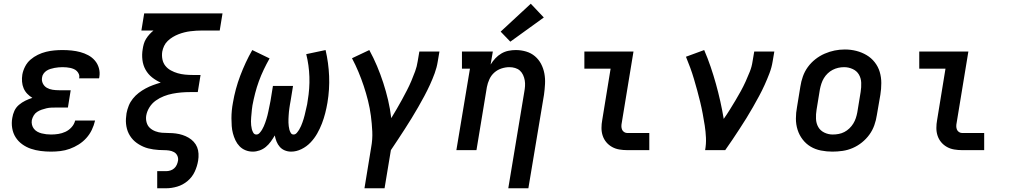

<svg xmlns="http://www.w3.org/2000/svg" viewBox="-20 -807 5440 1032"><path d="M254 8Q226 8 198.5 4.5Q171 1 146 -7.5Q121 -16 99.5 -31.5Q78 -47 64 -69Q50 -91 45.5 -118.5Q41 -146 46 -173Q49 -193 57.5 -211.5Q66 -230 82 -243.5Q98 -257 116.5 -266Q135 -275 154 -281Q139 -290 126.5 -303Q114 -316 107 -332.5Q100 -349 98.5 -368Q97 -387 100 -406Q104 -428 115 -449.5Q126 -471 144 -486.5Q162 -502 183.5 -512.5Q205 -523 227.5 -528.5Q250 -534 272 -536Q294 -538 316 -538Q341 -538 365 -535.5Q389 -533 411.5 -527Q434 -521 454.5 -510Q475 -499 490 -481.5Q505 -464 511.5 -441Q518 -418 514 -394Q514 -392 513.5 -390Q513 -388 512 -386H405Q405 -387 405.5 -387.5Q406 -388 406 -389Q408 -399 404 -408.5Q400 -418 393 -425Q386 -432 376.5 -436Q367 -440 357.5 -442Q348 -444 337.5 -445Q327 -446 316 -446Q306 -446 295 -445Q284 -444 273 -442Q262 -440 251 -436.5Q240 -433 230.5 -427Q221 -421 214 -411Q207 -401 206 -390Q203 -373 210.5 -358Q218 -343 232 -335Q246 -327 263 -324.5Q280 -322 297 -322H360L345 -229H282Q269 -229 256 -228.5Q243 -228 230 -225Q217 -222 204 -217.5Q191 -213 179.5 -205.5Q168 -198 161 -186Q154 -174 151 -161Q149 -148 152 -136Q155 -124 162.5 -114.5Q170 -105 181 -99Q192 -93 204 -90Q216 -87 228.5 -85.5Q241 -84 254 -84Q274 -84 293.5 -87Q313 -90 331.5 -98.5Q350 -107 364.5 -123Q379 -139 384 -159H491Q485 -133 473.5 -109Q462 -85 444 -65Q426 -45 403 -30.5Q380 -16 355 -7Q330 2 304.5 5Q279 8 254 8Z M825 205V113H872Q884 113 895.5 109.5Q907 106 916 98Q925 90 930 79Q935 68 937 56Q939 42 933 29.5Q927 17 915 10.5Q903 4 889 2Q875 0 860.5 0Q846 0 832 -1Q818 -2 804 -4Q790 -6 776.5 -9.5Q763 -13 750.5 -18.5Q738 -24 726.5 -31Q715 -38 705 -46.5Q695 -55 686.5 -66Q678 -77 672 -89Q666 -101 662.5 -114Q659 -127 657.5 -141Q656 -155 657 -169.5Q658 -184 660 -198Q664 -219 672 -239Q680 -259 694 -276.5Q708 -294 725.5 -307.5Q743 -321 762.5 -331.5Q782 -342 802.5 -349.5Q823 -357 844 -363Q819 -374 797.5 -391Q776 -408 762.5 -432Q749 -456 745.5 -485Q742 -514 747 -543Q749 -557 753 -571Q757 -585 765 -598Q773 -611 783 -622Q793 -633 805 -643H740L755 -735H1176L1161 -643H1067Q1051 -643 1035 -642Q1019 -641 1003 -639Q987 -637 971 -633Q955 -629 939.5 -623Q924 -617 909 -608Q894 -599 881.5 -587Q869 -575 862 -560Q855 -545 852 -529Q849 -508 853 -488Q857 -468 869 -453Q881 -438 898.5 -428.5Q916 -419 935 -413.5Q954 -408 974.5 -406Q995 -404 1016 -404H1058L1043 -312H1001Q977 -312 954 -310Q931 -308 907.5 -303.5Q884 -299 861 -290Q838 -281 817.5 -266.5Q797 -252 783.5 -230.5Q770 -209 766 -186Q766 -186 766 -186Q766 -186 766 -186Q763 -167 768 -149Q773 -131 785.5 -119.5Q798 -108 815 -101.5Q832 -95 850.5 -93.5Q869 -92 888 -92Q907 -92 925.5 -89.5Q944 -87 961 -81.5Q978 -76 993.5 -67Q1009 -58 1021 -45Q1033 -32 1039.5 -16Q1046 0 1047 19Q1048 38 1045 56Q1040 87 1026.5 116Q1013 145 988 166Q963 187 932.5 196Q902 205 872 205Z M1339 8Q1318 8 1299.5 0.5Q1281 -7 1267.5 -21Q1254 -35 1245.5 -53Q1237 -71 1232 -90Q1227 -109 1225.5 -129.5Q1224 -150 1224 -171Q1224 -192 1226 -213Q1228 -234 1232 -255Q1238 -291 1248 -328Q1258 -365 1271.5 -400.5Q1285 -436 1301 -470.5Q1317 -505 1336 -538L1429 -493Q1412 -463 1397.5 -432.5Q1383 -402 1371.5 -370.5Q1360 -339 1351.5 -306Q1343 -273 1337 -241Q1335 -230 1334 -219Q1333 -208 1332 -197.5Q1331 -187 1330 -176Q1329 -165 1329 -154.5Q1329 -144 1330 -133.5Q1331 -123 1333.5 -113Q1336 -103 1341.5 -93.5Q1347 -84 1358 -84Q1368 -84 1375.5 -92.5Q1383 -101 1388.5 -110Q1394 -119 1398 -128.5Q1402 -138 1405.5 -147.5Q1409 -157 1412 -167Q1415 -177 1417.5 -186.5Q1420 -196 1422 -206Q1424 -216 1426 -225.5Q1428 -235 1430 -245Q1432 -255 1434 -265L1447 -345H1555L1542 -265Q1540 -255 1538.5 -245.5Q1537 -236 1535.5 -226Q1534 -216 1533 -206Q1532 -196 1531.5 -186.5Q1531 -177 1530.5 -167Q1530 -157 1530.5 -147.5Q1531 -138 1532 -128.5Q1533 -119 1535.5 -110Q1538 -101 1543 -92.5Q1548 -84 1558 -84Q1568 -84 1575.5 -93Q1583 -102 1588.5 -111Q1594 -120 1598 -129.5Q1602 -139 1605.5 -148.5Q1609 -158 1612 -168Q1615 -178 1617.5 -188Q1620 -198 1622 -207.5Q1624 -217 1626.5 -227Q1629 -237 1631 -247Q1633 -257 1634 -267Q1645 -331 1643 -393.5Q1641 -456 1626 -516L1730 -538Q1746 -469 1749 -398Q1752 -327 1740 -255Q1735 -226 1728 -198.5Q1721 -171 1710.5 -143.5Q1700 -116 1685 -89.5Q1670 -63 1649 -41Q1628 -19 1600.5 -5.5Q1573 8 1545 8Q1527 8 1511 1.5Q1495 -5 1484 -17.5Q1473 -30 1466.5 -46Q1460 -62 1457 -79Q1447 -62 1435.5 -46Q1424 -30 1409 -17.5Q1394 -5 1375.5 1.5Q1357 8 1339 8Z M1939 205 1975 -15Q1983 -58 1981 -100.5Q1979 -143 1973.5 -184.5Q1968 -226 1958 -266Q1948 -306 1935 -345Q1922 -384 1906.5 -421Q1891 -458 1872 -494L1965 -538Q1988 -496 2006.5 -452Q2025 -408 2040 -362Q2055 -316 2066 -269Q2077 -222 2083 -172Q2098 -197 2112.5 -221.5Q2127 -246 2140.5 -271Q2154 -296 2167 -321Q2180 -346 2191 -372Q2202 -398 2211.5 -424Q2221 -450 2225 -477L2234 -530H2342L2333 -477Q2328 -445 2316.5 -413.5Q2305 -382 2291 -351.5Q2277 -321 2261 -291Q2245 -261 2228 -231.5Q2211 -202 2193 -172.5Q2175 -143 2156.5 -114.5Q2138 -86 2119 -57Q2100 -28 2081 0L2047 205Z M2712 205 2798 -313Q2801 -329 2802 -344.5Q2803 -360 2800.5 -375Q2798 -390 2791.5 -404Q2785 -418 2774.5 -427.5Q2764 -437 2749 -441.5Q2734 -446 2718 -446Q2697 -446 2675.5 -439Q2654 -432 2637 -417Q2620 -402 2610.5 -381Q2601 -360 2597 -339L2541 0H2433L2506 -438H2463V-530H2629L2617 -460Q2628 -478 2642.5 -493.5Q2657 -509 2675 -519.5Q2693 -530 2713 -534Q2733 -538 2752 -538Q2781 -538 2808 -530Q2835 -522 2855.5 -504.5Q2876 -487 2888.5 -463Q2901 -439 2906 -412Q2911 -385 2909.5 -356Q2908 -327 2904 -298L2820 205ZM2723 -583 2671 -637 2833 -787 2903 -713Z M3352 0Q3330 0 3309 -3.5Q3288 -7 3270 -17Q3252 -27 3239 -42.5Q3226 -58 3219.5 -77.5Q3213 -97 3213 -119Q3213 -141 3217 -162L3262 -438H3121V-530H3385L3322 -147Q3320 -138 3320 -128.5Q3320 -119 3323.5 -110.5Q3327 -102 3335 -97Q3343 -92 3352 -92H3470V0Z M3770 0Q3776 -33 3774.5 -66.5Q3773 -100 3768 -132Q3763 -164 3757 -196Q3751 -228 3743.5 -259Q3736 -290 3727.5 -321Q3719 -352 3710 -382.5Q3701 -413 3690 -443Q3679 -473 3667 -502L3765 -538Q3784 -494 3799.5 -448.5Q3815 -403 3828 -356.5Q3841 -310 3851.5 -263Q3862 -216 3870 -168Q3887 -192 3902.5 -217Q3918 -242 3933 -267Q3948 -292 3962 -317.5Q3976 -343 3988 -369.5Q4000 -396 4010.5 -422.5Q4021 -449 4025 -477L4034 -530H4142L4133 -477Q4128 -445 4116 -413.5Q4104 -382 4090 -351Q4076 -320 4060 -290.5Q4044 -261 4027 -231Q4010 -201 3992 -172Q3974 -143 3955 -114Q3936 -85 3917 -56.5Q3898 -28 3878 0Z M4454 8Q4423 8 4392.5 2Q4362 -4 4337 -19Q4312 -34 4294 -57.5Q4276 -81 4267 -109.5Q4258 -138 4258 -169.5Q4258 -201 4264 -232L4282 -342Q4286 -369 4295.5 -396Q4305 -423 4322 -446.5Q4339 -470 4362.5 -488.5Q4386 -507 4412.5 -518.5Q4439 -530 4466 -535.5Q4493 -541 4521 -541Q4553 -541 4582.5 -533.5Q4612 -526 4637.5 -511Q4663 -496 4681.5 -472.5Q4700 -449 4708.5 -420.5Q4717 -392 4717 -360.5Q4717 -329 4712 -298L4693 -188Q4689 -161 4679.5 -134Q4670 -107 4653 -83.5Q4636 -60 4613 -41.5Q4590 -23 4563.5 -11.5Q4537 0 4509 4Q4481 8 4454 8ZM4456 -84Q4472 -84 4488 -87Q4504 -90 4518.5 -97.5Q4533 -105 4545.5 -117Q4558 -129 4566.5 -143Q4575 -157 4580 -172Q4585 -187 4588 -203L4606 -313Q4610 -338 4609 -362.5Q4608 -387 4596.5 -406.5Q4585 -426 4563 -436Q4541 -446 4517 -446Q4501 -446 4485.5 -442.5Q4470 -439 4455.5 -431.5Q4441 -424 4429 -412.5Q4417 -401 4408.5 -387Q4400 -373 4395 -357.5Q4390 -342 4387 -327L4369 -217Q4365 -193 4366 -168.5Q4367 -144 4378 -124.5Q4389 -105 4410.5 -94.5Q4432 -84 4456 -84Q4456 -84 4456 -84Q4456 -84 4456 -84Z M5152 0Q5130 0 5109 -3.5Q5088 -7 5070 -17Q5052 -27 5039 -42.5Q5026 -58 5019.5 -77.5Q5013 -97 5013 -119Q5013 -141 5017 -162L5062 -438H4921V-530H5185L5122 -147Q5120 -138 5120 -128.5Q5120 -119 5123.5 -110.5Q5127 -102 5135 -97Q5143 -92 5152 -92H5270V0Z"/></svg>

Font: Iosevka Slab SmBdExObl
Style: Regular
Weight: 600
Width: 7
Italic angle: -9°
Monospace: yes
Designer: Belleve Invis
Foundry: Belleve Invis
Version: Version 11.1.0; ttfautohint (v1.8.3)